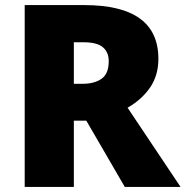

<svg xmlns="http://www.w3.org/2000/svg" viewBox="-20 -734 729 754"><path d="M311 -714Q602 -714 602 -503Q602 -438 569.5 -390.5Q537 -343 481 -311L689 0H470L319 -260H270V0H77V-714ZM308 -568H270V-405H306Q350 -405 378.5 -424.5Q407 -444 407 -494Q407 -529 384 -548.5Q361 -568 308 -568Z"/></svg>

Font: Noto Sans Bengali UI Black
Style: Regular
Weight: 900
Designer: Jelle Bosma - Monotype Design Team
Foundry: Monotype Imaging Inc.
Version: Version 2.003; ttfautohint (v1.8.4.7-5d5b)